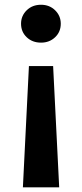

<svg xmlns="http://www.w3.org/2000/svg" viewBox="-20 -619 346 811"><path d="M236.7 -518.9Q236.7 -484.4 212.8 -461.7Q188.9 -438.9 153.3 -438.9Q116.7 -438.9 92.8 -461.7Q68.9 -484.4 68.9 -518.9Q68.9 -552.2 92.8 -575.6Q116.7 -598.9 153.3 -598.9Q188.9 -598.9 212.8 -575.6Q236.7 -552.2 236.7 -518.9ZM76.7 172.2 102.2 -340H204.4L230 172.2Z"/></svg>

Font: Paperlogy 6 SemiBold
Style: Regular
Weight: 600
Designer: redesigned by Lee Juim, glyphs from Gmarket Sans & Montserrat
Foundry: PT&
Version: Version 1.001